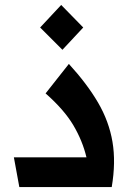

<svg xmlns="http://www.w3.org/2000/svg" viewBox="-20 -755 537 775"><path d="M58 0 36 -120H329Q313 -187 276 -249.5Q239 -312 164 -378L258 -497Q332 -416 376 -340.5Q420 -265 434 -182.5Q448 -100 431 0ZM232 -554 142 -644 227 -735 316 -644Z"/></svg>

Font: Readex Pro Medium
Style: Regular
Weight: 500
Designer: Bonnie Shaver-Troup, Thomas Jockin
Foundry: Lexend
Version: Version 1.204; ttfautohint (v1.8.4.7-5d5b)